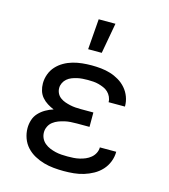

<svg xmlns="http://www.w3.org/2000/svg" viewBox="-113 -844 826 941"><g transform="rotate(15 300.0 -373.5)"><path d="M297 8Q272 8 246 5.5Q220 3 195.5 -4Q171 -11 148 -23.5Q125 -36 107.5 -55Q90 -74 81 -99Q72 -124 72 -150Q72 -171 78.5 -191.5Q85 -212 99.5 -227.5Q114 -243 133 -254Q152 -265 172 -271Q155 -278 139 -288Q123 -298 111 -312Q99 -326 93.5 -344Q88 -362 88 -381Q88 -405 96.5 -428Q105 -451 121 -468.5Q137 -486 158 -498Q179 -510 202 -516.5Q225 -523 249 -525.5Q273 -528 297 -528Q321 -528 345 -525.5Q369 -523 392 -516Q415 -509 436 -496.5Q457 -484 473 -465.5Q489 -447 497.5 -424Q506 -401 506 -377V-375H423V-376Q423 -389 417 -402Q411 -415 401 -424.5Q391 -434 378 -439.5Q365 -445 352 -448.5Q339 -452 325 -453Q311 -454 297 -454Q284 -454 270 -453Q256 -452 243 -449Q230 -446 217 -441Q204 -436 193.5 -427Q183 -418 177 -405.5Q171 -393 171 -380Q171 -366 177 -353.5Q183 -341 194.5 -332.5Q206 -324 219 -319.5Q232 -315 245.5 -312Q259 -309 272.5 -308Q286 -307 300 -307H364V-234H300Q284 -234 268.5 -233Q253 -232 238 -228.5Q223 -225 208.5 -219.5Q194 -214 181.5 -204.5Q169 -195 162 -180.5Q155 -166 155 -151Q155 -135 161.5 -121Q168 -107 180 -97Q192 -87 206.5 -81Q221 -75 236 -71.5Q251 -68 266.5 -67Q282 -66 297 -66Q313 -66 328 -67Q343 -68 358 -71.5Q373 -75 387 -81Q401 -87 413 -97Q425 -107 432 -121Q439 -135 439 -150H522V-149Q522 -124 512.5 -99.5Q503 -75 485.5 -56Q468 -37 445.5 -24.5Q423 -12 398.5 -4.5Q374 3 348.5 5.5Q323 8 297 8ZM259 -600 271 -755H356L328 -600Z"/></g></svg>

Font: Nova Nerd Font
Style: Regular
Weight: 400
Designer: Belleve Invis
Foundry: Belleve Invis
Version: Version 24.1.4; ttfautohint (v1.8.4);Nerd Fonts 3.1.1